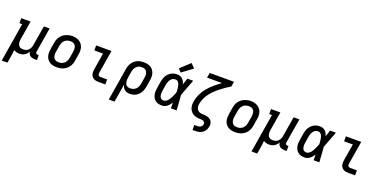

<svg xmlns="http://www.w3.org/2000/svg" viewBox="-14 -1807 6028 3034"><g transform="rotate(20 3000.0 -290.0)"><path d="M2 205 109 -446H63V-530H220L168 -217Q165 -200 164.5 -183Q164 -166 166.5 -150Q169 -134 176 -119.5Q183 -105 195 -95Q207 -85 223 -80.5Q239 -76 256 -76Q272 -76 287.5 -79Q303 -82 317.5 -89Q332 -96 344.5 -107.5Q357 -119 365.5 -132.5Q374 -146 379 -161.5Q384 -177 387 -192L443 -530H540L471 -116Q470 -108 471 -100Q472 -92 476.5 -86.5Q481 -81 488.5 -78.5Q496 -76 504 -76H522V8H490Q469 8 447.5 3.5Q426 -1 409.5 -12Q393 -23 383 -41.5Q373 -60 372 -81Q361 -61 345.5 -43.5Q330 -26 310.5 -14Q291 -2 269 3Q247 8 226 8Q200 8 175.5 1.5Q151 -5 131 -19Q128 12 124 42Q120 72 115 102L98 205Z M854 8Q823 8 793 2Q763 -4 737.5 -19Q712 -34 694.5 -57.5Q677 -81 668.5 -109.5Q660 -138 660.5 -169Q661 -200 666 -231L684 -341Q688 -368 697.5 -395Q707 -422 724 -445.5Q741 -469 764 -488Q787 -507 813.5 -518Q840 -529 867 -535Q894 -541 922 -541Q953 -541 982.5 -533.5Q1012 -526 1037 -511Q1062 -496 1080 -472.5Q1098 -449 1106.5 -420.5Q1115 -392 1115 -361Q1115 -330 1109 -299L1091 -189Q1087 -162 1077.5 -135.5Q1068 -109 1051.5 -85Q1035 -61 1012 -42.5Q989 -24 962.5 -12.5Q936 -1 908.5 3.5Q881 8 854 8ZM855 -76Q872 -76 889 -79Q906 -82 922 -90Q938 -98 951 -110.5Q964 -123 973.5 -138Q983 -153 988.5 -169.5Q994 -186 997 -203L1015 -313Q1018 -330 1018.5 -347.5Q1019 -365 1015.5 -381.5Q1012 -398 1004 -412.5Q996 -427 982.5 -436.5Q969 -446 952 -450Q935 -454 918 -454Q901 -454 884.5 -450.5Q868 -447 852 -439Q836 -431 823 -418.5Q810 -406 801 -391Q792 -376 786.5 -360Q781 -344 778 -327L760 -217Q757 -200 756.5 -182.5Q756 -165 759.5 -149Q763 -133 771 -118.5Q779 -104 792 -94Q805 -84 821.5 -80Q838 -76 855 -76Q855 -76 855 -76Q855 -76 855 -76Z M1557 0Q1535 0 1514 -3.5Q1493 -7 1475.5 -16.5Q1458 -26 1444.5 -42Q1431 -58 1425 -77.5Q1419 -97 1419 -118.5Q1419 -140 1422 -162L1469 -446H1322V-530H1580L1517 -148Q1515 -136 1515 -124.5Q1515 -113 1520 -103.5Q1525 -94 1535.5 -89Q1546 -84 1557 -84H1669V0Z M1802 205 1892 -341Q1896 -368 1905 -394Q1914 -420 1930 -444Q1946 -468 1968 -487Q1990 -506 2015.5 -517.5Q2041 -529 2068.5 -533.5Q2096 -538 2122 -538Q2153 -538 2183 -532Q2213 -526 2238 -511Q2263 -496 2280.5 -472.5Q2298 -449 2306.5 -420.5Q2315 -392 2315 -361Q2315 -330 2309 -299L2291 -189Q2287 -164 2279 -139Q2271 -114 2257.5 -91Q2244 -68 2224.5 -48.5Q2205 -29 2181.5 -16Q2158 -3 2132.5 2.5Q2107 8 2082 8Q2057 8 2033.5 1.5Q2010 -5 1992.5 -20Q1975 -35 1964.5 -56Q1954 -77 1949 -100L1898 205ZM2057 -76Q2074 -76 2090.5 -79.5Q2107 -83 2122.5 -91Q2138 -99 2151.5 -111.5Q2165 -124 2174 -139Q2183 -154 2188.5 -170Q2194 -186 2197 -203L2215 -313Q2218 -330 2218.5 -347.5Q2219 -365 2215.5 -381Q2212 -397 2204 -411.5Q2196 -426 2183.5 -436Q2171 -446 2154.5 -450Q2138 -454 2121 -454Q2105 -454 2088 -450.5Q2071 -447 2056 -439Q2041 -431 2028.5 -418Q2016 -405 2007.5 -390.5Q1999 -376 1994 -360Q1989 -344 1986 -327L1970 -228Q1967 -210 1966 -192.5Q1965 -175 1967.5 -158Q1970 -141 1976 -125Q1982 -109 1994 -97.5Q2006 -86 2022.5 -81Q2039 -76 2057 -76Z M2622 8Q2592 8 2564 1.5Q2536 -5 2513.5 -22Q2491 -39 2477 -63Q2463 -87 2457 -114.5Q2451 -142 2452 -172Q2453 -202 2458 -231L2476 -341Q2480 -366 2488 -391Q2496 -416 2509.5 -439.5Q2523 -463 2543 -482.5Q2563 -502 2586.5 -515Q2610 -528 2635.5 -533Q2661 -538 2687 -538Q2712 -538 2735 -529Q2758 -520 2775 -503.5Q2792 -487 2803 -466Q2814 -445 2821 -422Q2830 -449 2839 -476Q2848 -503 2857 -530H2954Q2928 -462 2902.5 -393Q2877 -324 2850 -256Q2856 -192 2859.5 -128Q2863 -64 2868 0H2771Q2771 -24 2771 -48Q2771 -72 2771 -96Q2758 -76 2742.5 -57Q2727 -38 2708 -23Q2689 -8 2666.5 0Q2644 8 2622 8ZM2622 -76Q2642 -76 2661 -88.5Q2680 -101 2693.5 -117.5Q2707 -134 2717.5 -153Q2728 -172 2737.5 -191.5Q2747 -211 2755 -230.5Q2763 -250 2770 -270Q2769 -289 2767.5 -307.5Q2766 -326 2763 -344.5Q2760 -363 2756 -381Q2752 -399 2743.5 -415Q2735 -431 2720.5 -442.5Q2706 -454 2687 -454Q2672 -454 2656.5 -450Q2641 -446 2628 -436.5Q2615 -427 2605 -414Q2595 -401 2588 -386.5Q2581 -372 2577 -357Q2573 -342 2570 -327L2552 -217Q2550 -202 2548.5 -186Q2547 -170 2548.5 -154.5Q2550 -139 2554.5 -124.5Q2559 -110 2568 -98.5Q2577 -87 2591.5 -81.5Q2606 -76 2622 -76ZM2724 -584 2674 -636 2835 -785 2901 -715Z M3210 205V121H3259Q3273 121 3287 118.5Q3301 116 3314 108Q3327 100 3335 87.5Q3343 75 3345 61Q3348 45 3341.5 32Q3335 19 3322.5 12Q3310 5 3295 2.5Q3280 0 3264.5 0Q3249 0 3234 -1Q3219 -2 3204.5 -5Q3190 -8 3176 -13Q3162 -18 3149.5 -25Q3137 -32 3126 -41Q3115 -50 3106 -61Q3097 -72 3090 -84.5Q3083 -97 3078.5 -111Q3074 -125 3071.5 -139.5Q3069 -154 3068.5 -169Q3068 -184 3069.5 -199.5Q3071 -215 3074 -230Q3074 -231 3074 -231.5Q3074 -232 3074 -232Q3085 -296 3115 -357Q3145 -418 3189 -470Q3233 -522 3286 -566.5Q3339 -611 3395 -651H3143L3157 -735H3566L3552 -651Q3509 -625 3467.5 -596.5Q3426 -568 3387 -537Q3348 -506 3311.5 -470.5Q3275 -435 3245 -395Q3215 -355 3195.5 -310Q3176 -265 3168 -218Q3164 -194 3166.5 -170.5Q3169 -147 3181 -128Q3193 -109 3213 -98Q3233 -87 3257 -85Q3281 -83 3305 -82.5Q3329 -82 3351.5 -76Q3374 -70 3393.5 -58.5Q3413 -47 3426 -28.5Q3439 -10 3442.5 13.5Q3446 37 3442 61Q3438 81 3430.5 101Q3423 121 3410 138.5Q3397 156 3379 169.5Q3361 183 3341 191Q3321 199 3300 202Q3279 205 3259 205Z M3854 8Q3823 8 3793 2Q3763 -4 3737.5 -19Q3712 -34 3694.5 -57.5Q3677 -81 3668.5 -109.5Q3660 -138 3660.5 -169Q3661 -200 3666 -231L3684 -341Q3688 -368 3697.5 -395Q3707 -422 3724 -445.5Q3741 -469 3764 -488Q3787 -507 3813.5 -518Q3840 -529 3867 -535Q3894 -541 3922 -541Q3953 -541 3982.5 -533.5Q4012 -526 4037 -511Q4062 -496 4080 -472.5Q4098 -449 4106.5 -420.5Q4115 -392 4115 -361Q4115 -330 4109 -299L4091 -189Q4087 -162 4077.5 -135.5Q4068 -109 4051.5 -85Q4035 -61 4012 -42.5Q3989 -24 3962.5 -12.5Q3936 -1 3908.5 3.5Q3881 8 3854 8ZM3855 -76Q3872 -76 3889 -79Q3906 -82 3922 -90Q3938 -98 3951 -110.5Q3964 -123 3973.5 -138Q3983 -153 3988.5 -169.5Q3994 -186 3997 -203L4015 -313Q4018 -330 4018.5 -347.5Q4019 -365 4015.5 -381.5Q4012 -398 4004 -412.5Q3996 -427 3982.5 -436.5Q3969 -446 3952 -450Q3935 -454 3918 -454Q3901 -454 3884.5 -450.5Q3868 -447 3852 -439Q3836 -431 3823 -418.5Q3810 -406 3801 -391Q3792 -376 3786.5 -360Q3781 -344 3778 -327L3760 -217Q3757 -200 3756.5 -182.5Q3756 -165 3759.5 -149Q3763 -133 3771 -118.5Q3779 -104 3792 -94Q3805 -84 3821.5 -80Q3838 -76 3855 -76Q3855 -76 3855 -76Q3855 -76 3855 -76Z M4202 205 4309 -446H4263V-530H4420L4368 -217Q4365 -200 4364.5 -183Q4364 -166 4366.5 -150Q4369 -134 4376 -119.5Q4383 -105 4395 -95Q4407 -85 4423 -80.5Q4439 -76 4456 -76Q4472 -76 4487.5 -79Q4503 -82 4517.5 -89Q4532 -96 4544.5 -107.5Q4557 -119 4565.5 -132.5Q4574 -146 4579 -161.5Q4584 -177 4587 -192L4643 -530H4740L4671 -116Q4670 -108 4671 -100Q4672 -92 4676.5 -86.5Q4681 -81 4688.5 -78.5Q4696 -76 4704 -76H4722V8H4690Q4669 8 4647.5 3.5Q4626 -1 4609.5 -12Q4593 -23 4583 -41.5Q4573 -60 4572 -81Q4561 -61 4545.5 -43.5Q4530 -26 4510.5 -14Q4491 -2 4469 3Q4447 8 4426 8Q4400 8 4375.5 1.5Q4351 -5 4331 -19Q4328 12 4324 42Q4320 72 4315 102L4298 205Z M5022 8Q4992 8 4964 1.5Q4936 -5 4913.5 -22Q4891 -39 4877 -63Q4863 -87 4857 -114.5Q4851 -142 4852 -172Q4853 -202 4858 -231L4876 -341Q4880 -366 4888 -391Q4896 -416 4909.5 -439.5Q4923 -463 4943 -482.5Q4963 -502 4986.5 -515Q5010 -528 5035.5 -533Q5061 -538 5087 -538Q5112 -538 5135 -529Q5158 -520 5175 -503.5Q5192 -487 5203 -466Q5214 -445 5221 -422Q5230 -449 5239 -476Q5248 -503 5257 -530H5354Q5328 -462 5302.5 -393Q5277 -324 5250 -256Q5256 -192 5259.5 -128Q5263 -64 5268 0H5171Q5171 -24 5171 -48Q5171 -72 5171 -96Q5158 -76 5142.5 -57Q5127 -38 5108 -23Q5089 -8 5066.5 0Q5044 8 5022 8ZM5022 -76Q5042 -76 5061 -88.5Q5080 -101 5093.5 -117.5Q5107 -134 5117.5 -153Q5128 -172 5137.5 -191.5Q5147 -211 5155 -230.5Q5163 -250 5170 -270Q5169 -289 5167.5 -307.5Q5166 -326 5163 -344.5Q5160 -363 5156 -381Q5152 -399 5143.5 -415Q5135 -431 5120.5 -442.5Q5106 -454 5087 -454Q5072 -454 5056.5 -450Q5041 -446 5028 -436.5Q5015 -427 5005 -414Q4995 -401 4988 -386.5Q4981 -372 4977 -357Q4973 -342 4970 -327L4952 -217Q4950 -202 4948.5 -186Q4947 -170 4948.5 -154.5Q4950 -139 4954.5 -124.5Q4959 -110 4968 -98.5Q4977 -87 4991.5 -81.5Q5006 -76 5022 -76Z M5757 0Q5735 0 5714 -3.5Q5693 -7 5675.5 -16.5Q5658 -26 5644.5 -42Q5631 -58 5625 -77.5Q5619 -97 5619 -118.5Q5619 -140 5622 -162L5669 -446H5522V-530H5780L5717 -148Q5715 -136 5715 -124.5Q5715 -113 5720 -103.5Q5725 -94 5735.5 -89Q5746 -84 5757 -84H5869V0Z"/></g></svg>

Font: Iosevka Slab MdExObl
Style: Regular
Weight: 500
Width: 7
Italic angle: -9°
Monospace: yes
Designer: Belleve Invis
Foundry: Belleve Invis
Version: Version 11.1.1; ttfautohint (v1.8.3)